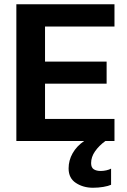

<svg xmlns="http://www.w3.org/2000/svg" viewBox="-20 -664 596 904"><path d="M57 0V-644H519V-539H192V-374H482V-270H192V-104H519V0H476Q446 22 427.5 48.5Q409 75 409 104Q409 125 421.5 133Q434 141 454 141Q467 141 480.5 138Q494 135 503 130V206Q490 212 466.5 216Q443 220 418 220Q372 220 337.5 197.5Q303 175 303 129Q303 91 322 57.5Q341 24 376 0Z"/></svg>

Font: Kanit Medium
Style: Regular
Weight: 500
Designer: Katatrad Team
Foundry: CadsonDemak
Version: Version 2.000; ttfautohint (v1.8.3)